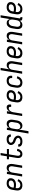

<svg xmlns="http://www.w3.org/2000/svg" viewBox="2755 -3530 990 6540"><g transform="rotate(-90 3250.0 -260.0)"><path d="M210 8Q181 8 152.5 2Q124 -4 101 -18Q78 -32 61.5 -54.5Q45 -77 37.5 -104Q30 -131 30.5 -160.5Q31 -190 36 -219L56 -339Q60 -364 68 -389Q76 -414 91 -436.5Q106 -459 126 -477.5Q146 -496 170.5 -507.5Q195 -519 220 -523.5Q245 -528 270 -528Q295 -528 319.5 -525Q344 -522 366 -513Q388 -504 406 -489.5Q424 -475 435.5 -454.5Q447 -434 449 -409.5Q451 -385 447 -360Q443 -336 433 -313Q423 -290 405.5 -272Q388 -254 365.5 -241.5Q343 -229 319 -222Q295 -215 271 -212.5Q247 -210 224 -210Q196 -210 168.5 -212.5Q141 -215 115 -221L113 -208Q110 -190 109.5 -171.5Q109 -153 112.5 -136Q116 -119 126 -104.5Q136 -90 149.5 -80Q163 -70 180.5 -66Q198 -62 217 -62Q237 -62 258.5 -68Q280 -74 298 -87.5Q316 -101 330 -119.5Q344 -138 352 -158L418 -130Q405 -100 383.5 -73Q362 -46 334 -27Q306 -8 274 0Q242 8 210 8ZM224 -280Q239 -280 254.5 -281.5Q270 -283 285 -287Q300 -291 314.5 -298Q329 -305 341.5 -316Q354 -327 361 -341.5Q368 -356 370 -371Q373 -391 367 -410Q361 -429 345.5 -439.5Q330 -450 310.5 -454Q291 -458 271 -458Q254 -458 236.5 -454.5Q219 -451 204 -442.5Q189 -434 176 -421Q163 -408 154 -392.5Q145 -377 140.5 -360.5Q136 -344 133 -328L127 -291Q150 -285 174.5 -282.5Q199 -280 224 -280Z M508 0 594 -520H673L659 -438Q670 -458 684.5 -475Q699 -492 718 -504.5Q737 -517 758.5 -522.5Q780 -528 801 -528Q827 -528 851.5 -520Q876 -512 893.5 -494.5Q911 -477 920.5 -454Q930 -431 934 -405.5Q938 -380 936 -353.5Q934 -327 930 -301L880 0H801L852 -312Q855 -329 856.5 -346Q858 -363 855.5 -379.5Q853 -396 846.5 -411Q840 -426 829 -437Q818 -448 802.5 -453Q787 -458 770 -458Q747 -458 723.5 -449.5Q700 -441 682.5 -423.5Q665 -406 655.5 -383Q646 -360 643 -337L587 0Z M1274 8Q1250 8 1226.5 2Q1203 -4 1185 -18Q1167 -32 1156 -52.5Q1145 -73 1140 -96Q1135 -119 1136.5 -143.5Q1138 -168 1142 -193L1184 -450H1094V-520H1196L1231 -735H1309L1274 -520H1444V-450H1262L1218 -181Q1216 -168 1215 -154Q1214 -140 1215.5 -127Q1217 -114 1221.5 -102Q1226 -90 1234 -80.5Q1242 -71 1254.5 -66.5Q1267 -62 1280 -62Q1293 -62 1306.5 -67Q1320 -72 1330.5 -81.5Q1341 -91 1348.5 -102.5Q1356 -114 1361.5 -126.5Q1367 -139 1371 -151.5Q1375 -164 1378 -177L1452 -165Q1448 -144 1440.5 -123Q1433 -102 1421.5 -82Q1410 -62 1394 -45Q1378 -28 1358.5 -15.5Q1339 -3 1317.5 2.5Q1296 8 1274 8Z M1699 8Q1677 8 1655.5 5.5Q1634 3 1613.5 -3Q1593 -9 1575 -20Q1557 -31 1544.5 -47.5Q1532 -64 1527.5 -85Q1523 -106 1527 -128L1528 -135H1606V-132Q1603 -114 1611.5 -98.5Q1620 -83 1635.5 -75Q1651 -67 1669 -64.5Q1687 -62 1706 -62Q1723 -62 1741 -64.5Q1759 -67 1775.5 -74.5Q1792 -82 1806 -96.5Q1820 -111 1823 -128Q1826 -146 1818.5 -161.5Q1811 -177 1799 -188Q1787 -199 1771.5 -205.5Q1756 -212 1740.5 -218Q1725 -224 1709 -229.5Q1693 -235 1678 -243Q1663 -251 1649.5 -260.5Q1636 -270 1624.5 -281.5Q1613 -293 1604 -306.5Q1595 -320 1589.5 -335.5Q1584 -351 1581.5 -368Q1579 -385 1582 -403Q1586 -423 1595.5 -442Q1605 -461 1620.5 -476Q1636 -491 1654.5 -501.5Q1673 -512 1693 -518Q1713 -524 1733.5 -526Q1754 -528 1774 -528Q1795 -528 1816.5 -525.5Q1838 -523 1857.5 -516.5Q1877 -510 1894.5 -499Q1912 -488 1923 -471.5Q1934 -455 1938 -434Q1942 -413 1939 -392L1937 -385H1859L1860 -388Q1863 -406 1855.5 -421Q1848 -436 1834 -444Q1820 -452 1803 -455Q1786 -458 1768 -458Q1752 -458 1735 -455.5Q1718 -453 1702 -445Q1686 -437 1673.5 -423Q1661 -409 1659 -392Q1656 -374 1662.5 -358.5Q1669 -343 1682 -332Q1695 -321 1710 -314.5Q1725 -308 1741 -302Q1757 -296 1772.5 -290.5Q1788 -285 1802.5 -277.5Q1817 -270 1830.5 -260.5Q1844 -251 1855.5 -239.5Q1867 -228 1876.5 -214Q1886 -200 1892 -184.5Q1898 -169 1900 -152Q1902 -135 1899 -117Q1896 -97 1885 -77.5Q1874 -58 1858 -43Q1842 -28 1822.5 -18Q1803 -8 1782.5 -2Q1762 4 1741 6Q1720 8 1699 8Z M1972 215 2094 -520H2173L2159 -437Q2169 -457 2184.5 -474.5Q2200 -492 2219.5 -504.5Q2239 -517 2261.5 -522.5Q2284 -528 2305 -528Q2332 -528 2356.5 -520Q2381 -512 2399 -495Q2417 -478 2427 -455Q2437 -432 2441 -406.5Q2445 -381 2443.5 -354Q2442 -327 2438 -301L2418 -181Q2414 -158 2407.5 -135.5Q2401 -113 2390 -91.5Q2379 -70 2364 -51Q2349 -32 2328.5 -18Q2308 -4 2285 2Q2262 8 2239 8Q2213 8 2189 0.5Q2165 -7 2147 -23Q2129 -39 2119 -61.5Q2109 -84 2105 -109L2051 215ZM2208 -62Q2224 -62 2240.5 -65.5Q2257 -69 2272 -78Q2287 -87 2299 -100Q2311 -113 2320 -128.5Q2329 -144 2333.5 -160Q2338 -176 2340 -192L2360 -312Q2363 -329 2364.5 -346.5Q2366 -364 2363 -380.5Q2360 -397 2353 -412Q2346 -427 2334.5 -437.5Q2323 -448 2307 -453Q2291 -458 2274 -458Q2251 -458 2226.5 -450Q2202 -442 2184 -424.5Q2166 -407 2156 -383.5Q2146 -360 2143 -337L2123 -217Q2120 -199 2118.5 -181Q2117 -163 2119 -146Q2121 -129 2127.5 -113Q2134 -97 2145.5 -85Q2157 -73 2173.5 -67.5Q2190 -62 2208 -62Z M2568 0 2654 -520H2733L2716 -416Q2726 -438 2740.5 -459Q2755 -480 2774.5 -496Q2794 -512 2818 -520Q2842 -528 2865 -528Q2884 -528 2901 -523.5Q2918 -519 2930.5 -507.5Q2943 -496 2950.5 -480.5Q2958 -465 2960 -447.5Q2962 -430 2961 -411.5Q2960 -393 2957 -375H2878Q2880 -389 2881 -403Q2882 -417 2877.5 -429.5Q2873 -442 2862.5 -450Q2852 -458 2838 -458Q2819 -458 2800 -452Q2781 -446 2764.5 -433.5Q2748 -421 2736.5 -404Q2725 -387 2716.5 -369Q2708 -351 2703.5 -332.5Q2699 -314 2696 -295L2647 0Z M3210 8Q3181 8 3152.5 2Q3124 -4 3101 -18Q3078 -32 3061.5 -54.5Q3045 -77 3037.5 -104Q3030 -131 3030.5 -160.5Q3031 -190 3036 -219L3056 -339Q3060 -364 3068 -389Q3076 -414 3091 -436.5Q3106 -459 3126 -477.5Q3146 -496 3170.5 -507.5Q3195 -519 3220 -523.5Q3245 -528 3270 -528Q3295 -528 3319.5 -525Q3344 -522 3366 -513Q3388 -504 3406 -489.5Q3424 -475 3435.5 -454.5Q3447 -434 3449 -409.5Q3451 -385 3447 -360Q3443 -336 3433 -313Q3423 -290 3405.5 -272Q3388 -254 3365.5 -241.5Q3343 -229 3319 -222Q3295 -215 3271 -212.5Q3247 -210 3224 -210Q3196 -210 3168.5 -212.5Q3141 -215 3115 -221L3113 -208Q3110 -190 3109.5 -171.5Q3109 -153 3112.5 -136Q3116 -119 3126 -104.5Q3136 -90 3149.5 -80Q3163 -70 3180.5 -66Q3198 -62 3217 -62Q3237 -62 3258.5 -68Q3280 -74 3298 -87.5Q3316 -101 3330 -119.5Q3344 -138 3352 -158L3418 -130Q3405 -100 3383.5 -73Q3362 -46 3334 -27Q3306 -8 3274 0Q3242 8 3210 8ZM3224 -280Q3239 -280 3254.5 -281.5Q3270 -283 3285 -287Q3300 -291 3314.5 -298Q3329 -305 3341.5 -316Q3354 -327 3361 -341.5Q3368 -356 3370 -371Q3373 -391 3367 -410Q3361 -429 3345.5 -439.5Q3330 -450 3310.5 -454Q3291 -458 3271 -458Q3254 -458 3236.5 -454.5Q3219 -451 3204 -442.5Q3189 -434 3176 -421Q3163 -408 3154 -392.5Q3145 -377 3140.5 -360.5Q3136 -344 3133 -328L3127 -291Q3150 -285 3174.5 -282.5Q3199 -280 3224 -280Z M3707 8Q3677 8 3649 2Q3621 -4 3598.5 -18.5Q3576 -33 3560.5 -55.5Q3545 -78 3538 -105Q3531 -132 3531 -161Q3531 -190 3536 -219L3556 -339Q3560 -364 3568 -389Q3576 -414 3591 -436.5Q3606 -459 3626 -477.5Q3646 -496 3670 -507.5Q3694 -519 3719.5 -523.5Q3745 -528 3770 -528Q3795 -528 3819.5 -524Q3844 -520 3865 -510Q3886 -500 3903 -483.5Q3920 -467 3929.5 -445.5Q3939 -424 3941.5 -399Q3944 -374 3939 -349L3938 -340H3860L3861 -346Q3865 -369 3861 -391Q3857 -413 3843 -428.5Q3829 -444 3808 -451Q3787 -458 3764 -458Q3740 -458 3715 -448.5Q3690 -439 3672.5 -419.5Q3655 -400 3646 -376Q3637 -352 3633 -328L3613 -208Q3610 -190 3609 -172Q3608 -154 3612 -137Q3616 -120 3625 -105Q3634 -90 3647 -80Q3660 -70 3677.5 -66Q3695 -62 3713 -62Q3736 -62 3760 -71Q3784 -80 3802.5 -97.5Q3821 -115 3833 -137.5Q3845 -160 3852 -183L3924 -165Q3913 -130 3893.5 -97Q3874 -64 3844.5 -39Q3815 -14 3778.5 -3Q3742 8 3707 8Z M4008 0 4129 -735H4208L4159 -438Q4170 -458 4184.5 -475Q4199 -492 4218 -504.5Q4237 -517 4258.5 -522.5Q4280 -528 4301 -528Q4327 -528 4351.5 -520Q4376 -512 4393.5 -494.5Q4411 -477 4420.5 -454Q4430 -431 4434 -405.5Q4438 -380 4436 -353.5Q4434 -327 4430 -301L4380 0H4301L4352 -312Q4355 -329 4356.5 -346Q4358 -363 4355.5 -379.5Q4353 -396 4346.5 -411Q4340 -426 4329 -437Q4318 -448 4302.5 -453Q4287 -458 4270 -458Q4247 -458 4223.5 -449.5Q4200 -441 4182.5 -423.5Q4165 -406 4155.5 -383Q4146 -360 4143 -337L4087 0Z M4710 8Q4681 8 4652.5 2Q4624 -4 4601 -18Q4578 -32 4561.5 -54.5Q4545 -77 4537.5 -104Q4530 -131 4530.5 -160.5Q4531 -190 4536 -219L4556 -339Q4560 -364 4568 -389Q4576 -414 4591 -436.5Q4606 -459 4626 -477.5Q4646 -496 4670.5 -507.5Q4695 -519 4720 -523.5Q4745 -528 4770 -528Q4795 -528 4819.5 -525Q4844 -522 4866 -513Q4888 -504 4906 -489.5Q4924 -475 4935.5 -454.5Q4947 -434 4949 -409.5Q4951 -385 4947 -360Q4943 -336 4933 -313Q4923 -290 4905.5 -272Q4888 -254 4865.5 -241.5Q4843 -229 4819 -222Q4795 -215 4771 -212.5Q4747 -210 4724 -210Q4696 -210 4668.5 -212.5Q4641 -215 4615 -221L4613 -208Q4610 -190 4609.5 -171.5Q4609 -153 4612.5 -136Q4616 -119 4626 -104.5Q4636 -90 4649.5 -80Q4663 -70 4680.5 -66Q4698 -62 4717 -62Q4737 -62 4758.5 -68Q4780 -74 4798 -87.5Q4816 -101 4830 -119.5Q4844 -138 4852 -158L4918 -130Q4905 -100 4883.5 -73Q4862 -46 4834 -27Q4806 -8 4774 0Q4742 8 4710 8ZM4724 -280Q4739 -280 4754.5 -281.5Q4770 -283 4785 -287Q4800 -291 4814.5 -298Q4829 -305 4841.5 -316Q4854 -327 4861 -341.5Q4868 -356 4870 -371Q4873 -391 4867 -410Q4861 -429 4845.5 -439.5Q4830 -450 4810.5 -454Q4791 -458 4771 -458Q4754 -458 4736.5 -454.5Q4719 -451 4704 -442.5Q4689 -434 4676 -421Q4663 -408 4654 -392.5Q4645 -377 4640.5 -360.5Q4636 -344 4633 -328L4627 -291Q4650 -285 4674.5 -282.5Q4699 -280 4724 -280Z M5008 0 5094 -520H5173L5159 -438Q5170 -458 5184.5 -475Q5199 -492 5218 -504.5Q5237 -517 5258.5 -522.5Q5280 -528 5301 -528Q5327 -528 5351.5 -520Q5376 -512 5393.5 -494.5Q5411 -477 5420.5 -454Q5430 -431 5434 -405.5Q5438 -380 5436 -353.5Q5434 -327 5430 -301L5380 0H5301L5352 -312Q5355 -329 5356.5 -346Q5358 -363 5355.5 -379.5Q5353 -396 5346.5 -411Q5340 -426 5329 -437Q5318 -448 5302.5 -453Q5287 -458 5270 -458Q5247 -458 5223.5 -449.5Q5200 -441 5182.5 -423.5Q5165 -406 5155.5 -383Q5146 -360 5143 -337L5087 0Z M5668 8Q5641 8 5616.5 0Q5592 -8 5574.5 -25Q5557 -42 5546.5 -65Q5536 -88 5532.5 -113.5Q5529 -139 5530.5 -166Q5532 -193 5536 -219L5556 -339Q5560 -362 5566 -384.5Q5572 -407 5583 -428.5Q5594 -450 5609.5 -469Q5625 -488 5645 -502Q5665 -516 5688 -522Q5711 -528 5734 -528Q5760 -528 5784.5 -520.5Q5809 -513 5826.5 -497Q5844 -481 5854.5 -458.5Q5865 -436 5869 -411L5922 -735H6001L5894 -87Q5893 -82 5894 -77Q5895 -72 5897.5 -68.5Q5900 -65 5905 -63.5Q5910 -62 5915 -62H5936L5935 8H5903Q5884 8 5865.5 3Q5847 -2 5834 -14Q5821 -26 5816.5 -45Q5812 -64 5814 -83Q5804 -63 5788.5 -45.5Q5773 -28 5753.5 -15.5Q5734 -3 5711.5 2.5Q5689 8 5668 8ZM5700 -62Q5723 -62 5747.5 -70Q5772 -78 5789.5 -95.5Q5807 -113 5817 -136.5Q5827 -160 5831 -183L5851 -303Q5854 -321 5855.5 -339Q5857 -357 5854.5 -374Q5852 -391 5846 -407Q5840 -423 5828.5 -435Q5817 -447 5800.5 -452.5Q5784 -458 5766 -458Q5750 -458 5733 -454.5Q5716 -451 5701 -442Q5686 -433 5674 -420Q5662 -407 5653.5 -391.5Q5645 -376 5640.5 -360Q5636 -344 5633 -328L5613 -208Q5610 -191 5609 -173.5Q5608 -156 5610.5 -139.5Q5613 -123 5620 -108Q5627 -93 5639 -82.5Q5651 -72 5667 -67Q5683 -62 5700 -62Z M6210 8Q6181 8 6152.5 2Q6124 -4 6101 -18Q6078 -32 6061.5 -54.5Q6045 -77 6037.5 -104Q6030 -131 6030.5 -160.5Q6031 -190 6036 -219L6056 -339Q6060 -364 6068 -389Q6076 -414 6091 -436.5Q6106 -459 6126 -477.5Q6146 -496 6170.5 -507.5Q6195 -519 6220 -523.5Q6245 -528 6270 -528Q6295 -528 6319.5 -525Q6344 -522 6366 -513Q6388 -504 6406 -489.5Q6424 -475 6435.5 -454.5Q6447 -434 6449 -409.5Q6451 -385 6447 -360Q6443 -336 6433 -313Q6423 -290 6405.5 -272Q6388 -254 6365.5 -241.5Q6343 -229 6319 -222Q6295 -215 6271 -212.5Q6247 -210 6224 -210Q6196 -210 6168.5 -212.5Q6141 -215 6115 -221L6113 -208Q6110 -190 6109.5 -171.5Q6109 -153 6112.5 -136Q6116 -119 6126 -104.5Q6136 -90 6149.5 -80Q6163 -70 6180.5 -66Q6198 -62 6217 -62Q6237 -62 6258.5 -68Q6280 -74 6298 -87.5Q6316 -101 6330 -119.5Q6344 -138 6352 -158L6418 -130Q6405 -100 6383.5 -73Q6362 -46 6334 -27Q6306 -8 6274 0Q6242 8 6210 8ZM6224 -280Q6239 -280 6254.5 -281.5Q6270 -283 6285 -287Q6300 -291 6314.5 -298Q6329 -305 6341.5 -316Q6354 -327 6361 -341.5Q6368 -356 6370 -371Q6373 -391 6367 -410Q6361 -429 6345.5 -439.5Q6330 -450 6310.5 -454Q6291 -458 6271 -458Q6254 -458 6236.5 -454.5Q6219 -451 6204 -442.5Q6189 -434 6176 -421Q6163 -408 6154 -392.5Q6145 -377 6140.5 -360.5Q6136 -344 6133 -328L6127 -291Q6150 -285 6174.5 -282.5Q6199 -280 6224 -280Z"/></g></svg>

Font: Iosevka Term Curly
Style: Italic
Weight: 400
Italic angle: -9°
Designer: Belleve Invis
Foundry: Belleve Invis
Version: Version 32.3.0